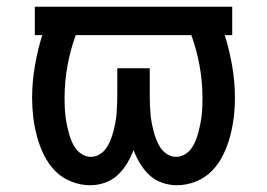

<svg xmlns="http://www.w3.org/2000/svg" viewBox="-20 -540 790 568"><path d="M247 8Q218 8 190.5 -3Q163 -14 143 -34.5Q123 -55 110 -81.5Q97 -108 89.5 -136Q82 -164 78.5 -192.5Q75 -221 75 -250Q75 -297 83 -344Q91 -391 105 -436H83V-520H667V-436H645Q659 -391 667 -344Q675 -297 675 -250Q675 -221 671.5 -192.5Q668 -164 660.5 -136Q653 -108 640 -81.5Q627 -55 607 -34.5Q587 -14 559.5 -3Q532 8 503 8Q481 8 459.5 0.5Q438 -7 422 -22Q406 -37 394.5 -56Q383 -75 375 -96Q367 -75 355.5 -56Q344 -37 328 -22Q312 -7 290.5 0.5Q269 8 247 8ZM249 -76Q263 -76 275 -83.5Q287 -91 294.5 -102Q302 -113 307 -125.5Q312 -138 315.5 -151.5Q319 -165 321.5 -178.5Q324 -192 325 -205.5Q326 -219 326.5 -232.5Q327 -246 327 -260V-338H423V-260Q423 -246 423.5 -232.5Q424 -219 425 -205.5Q426 -192 428.5 -178.5Q431 -165 434.5 -151.5Q438 -138 443 -125.5Q448 -113 455.5 -102Q463 -91 475 -83.5Q487 -76 501 -76Q514 -76 525.5 -82.5Q537 -89 545 -99.5Q553 -110 558 -122Q563 -134 566.5 -147Q570 -160 572.5 -172.5Q575 -185 576.5 -198Q578 -211 578.5 -224Q579 -237 579 -250Q579 -298 570.5 -345Q562 -392 546 -436H204Q188 -392 179.5 -345Q171 -298 171 -250Q171 -237 171.5 -224Q172 -211 173.5 -198Q175 -185 177.5 -172.5Q180 -160 183.5 -147Q187 -134 192 -122Q197 -110 205 -99.5Q213 -89 224.5 -82.5Q236 -76 249 -76Z"/></svg>

Font: Iosevka Etoile Medium
Style: Regular
Weight: 500
Designer: Belleve Invis
Foundry: Belleve Invis
Version: Version 22.1.2; ttfautohint (v1.8.4)